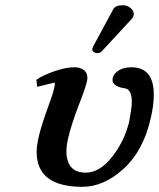

<svg xmlns="http://www.w3.org/2000/svg" viewBox="-20 -702 608 734"><path d="M450.2 -682.1Q465.3 -682.1 478.3 -672.1Q491.2 -662.1 491.2 -648.9V-645Q489.3 -635.3 481.9 -627.9L369.1 -505.9Q363.3 -499 351.1 -499Q345.2 -499 339.1 -502.9Q333 -506.8 333 -512.2Q333 -518.1 335.9 -523.9L413.1 -667Q421.4 -682.1 450.2 -682.1ZM556.2 -250Q528.3 -126 452.6 -56.9Q377 12.2 294.9 12.2Q120.1 12.2 120.1 -121.1Q120.1 -144 127 -174.8Q136.7 -218.8 163.1 -291Q182.1 -342.8 186 -360.8Q188 -368.7 189 -374.8Q189.9 -380.9 189.5 -383.5Q189 -386.2 188 -386.2L122.1 -370.1L119.1 -397Q141.1 -413.1 186 -429Q231 -444.8 264.2 -444.8Q287.1 -444.8 300.5 -434.3Q314 -423.8 314 -405.8Q314 -397.9 313 -394Q307.1 -365.2 279.8 -296.9Q251 -220.7 240.2 -171.9Q234.4 -147.9 233.9 -125Q233.9 -42 308.1 -42Q361.3 -42 408.7 -102.5Q456.1 -163.1 474.1 -237.8Q483.9 -291 483.9 -312Q483.9 -357.9 460 -363.8Q410.2 -370.6 410.2 -397Q410.2 -401.9 411.1 -404.8Q415 -420.9 434.1 -432.9Q453.1 -444.8 481.9 -444.8Q567.9 -444.8 567.9 -340.8Q568.4 -301.8 556.2 -250Z"/></svg>

Font: Linux Libertine O
Style: Semibold Italic
Weight: 600
Italic angle: -11.5°
Designer: Philipp H. Poll
Foundry: Philipp H. Poll
Version: Version 5.1.2